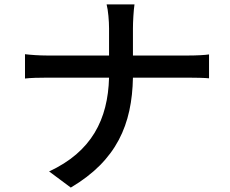

<svg xmlns="http://www.w3.org/2000/svg" viewBox="-20 -802 1040 868"><path d="M93 -557V-447C118 -450 156 -451 196 -451H473C468 -262 394 -116 202 -27L300 46C508 -77 577 -240 581 -451H828C863 -451 907 -450 925 -448V-556C907 -553 868 -551 829 -551H581V-674C581 -704 584 -756 588 -782H462C469 -756 473 -706 473 -674V-551H194C156 -551 117 -554 93 -557Z"/></svg>

Font: Noto Sans JP Medium
Style: Regular
Weight: 500
Designer: Ryoko NISHIZUKA 西塚涼子 (kana, bopomofo & ideographs); Paul D. Hunt (Latin, Greek & Cyrillic); Sandoll Communications 산돌커뮤니
Foundry: Adobe
Version: Version 2.004;hotconv 1.0.118;makeotfexe 2.5.65603